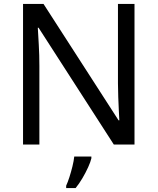

<svg xmlns="http://www.w3.org/2000/svg" viewBox="-20 -734 800 975"><path d="M663 0H558L176 -593H172Q174 -558 177 -506Q180 -454 180 -399V0H97V-714H201L582 -123H586Q585 -139 583.5 -171Q582 -203 580.5 -241Q579 -279 579 -311V-714H663ZM444 70Q440 88 427.5 115.5Q415 143 398.5 171Q382 199 364 221H316V209Q324 192 332.5 165.5Q341 139 348 110.5Q355 82 357 61H444Z"/></svg>

Font: Noto Sans Tamil Supplement
Style: Regular
Weight: 400
Designer: Ek Type
Foundry: Ek Type
Version: Version 2.001; ttfautohint (v1.8.4.7-5d5b)